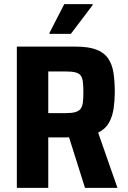

<svg xmlns="http://www.w3.org/2000/svg" viewBox="-20 -915 624 935"><path d="M62 0V-688H349Q411 -688 449 -673.5Q487 -659 506.5 -630.5Q526 -602 532.5 -561Q539 -520 539 -467Q539 -427 533.5 -388Q528 -349 511 -318Q494 -287 458 -269L552 0H394L309 -269L344 -252Q337 -248 328 -247Q319 -246 307 -246H215V0ZM215 -364H299Q329 -364 346.5 -369Q364 -374 372.5 -385Q381 -396 383.5 -416Q386 -436 386 -466Q386 -497 383.5 -516.5Q381 -536 373 -547Q365 -558 347.5 -562.5Q330 -567 299 -567H215ZM221 -750V-755L293 -895H431V-890L325 -750Z"/></svg>

Font: Saira SemiCondensed
Style: Bold
Weight: 700
Width: 4
Designer: Hector Gatti with collaboration of the Omnibus-Type team
Foundry: Omnibus-Type
Version: Version 1.101